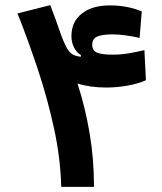

<svg xmlns="http://www.w3.org/2000/svg" viewBox="-20 -724 626 744"><path d="M217.3 0Q214.4 -110.8 189.5 -225.8Q164.6 -340.8 127 -454.1Q89.4 -567.4 47.9 -671.9L174.8 -704.1Q197.8 -644 211.2 -604.2Q224.6 -564.5 239.3 -537.6Q247.6 -522.5 259.3 -514.6Q271 -506.8 293 -503.9L293.5 -510.7Q276.9 -520 266.8 -540Q256.8 -560.1 256.8 -584Q256.8 -640.1 297.4 -671.6Q337.9 -703.1 405.3 -703.1Q442.4 -703.1 474.4 -696.5Q506.3 -689.9 529.3 -679.7L521 -577.1Q497.1 -582.5 469.2 -586.7Q441.4 -590.8 415.5 -590.8Q378.4 -590.8 357.9 -582.8Q337.4 -574.7 337.4 -550.3Q337.4 -527.8 356.2 -520Q375 -512.2 416 -512.2Q448.2 -512.2 477.5 -517.1Q506.8 -522 539.6 -529.8L545.4 -413.1Q513.7 -398.9 471.9 -391.8Q430.2 -384.8 393.1 -384.8Q328.6 -384.8 280.3 -400.4Q309.6 -310.5 326.9 -210Q344.2 -109.4 344.2 0Z"/></svg>

Font: Cascadia Code NF
Style: Bold
Weight: 700
Monospace: yes
Designer: Aaron Bell
Foundry: Saja Typeworks
Version: Version 2404.023; ttfautohint (v1.8.4)